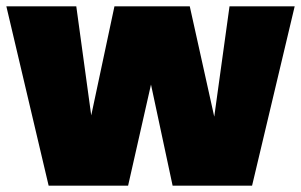

<svg xmlns="http://www.w3.org/2000/svg" viewBox="-21 -584 947 604"><path d="M906 -564 772 0H522L454 -318L382 0H132L-1 -564H219L266 -221L339 -564H576L653 -217L701 -564Z"/></svg>

Font: Fz Poppins Black
Style: Regular
Weight: 900
Designer: Ninad Kale (Devanagari), Jonny Pinhorn (Latin)
Foundry: Indian Type Foundry
Version: Vit hóa bi Vntype.Com & FontZin.Com